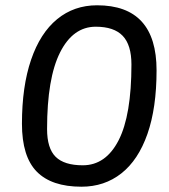

<svg xmlns="http://www.w3.org/2000/svg" viewBox="-20 -697 640 726"><path d="M63 -229Q63 -370 97.5 -471Q132 -572 196 -624.5Q260 -677 347 -677Q572 -677 572 -431Q572 -289 537.5 -190.5Q503 -92 439 -41.5Q375 9 288 9Q175 9 119 -48Q63 -105 63 -229ZM477 -453Q477 -527 444 -561.5Q411 -596 342 -596Q256 -596 207 -498.5Q158 -401 158 -209Q158 -136 190.5 -104Q223 -72 293 -72Q380 -72 428.5 -166.5Q477 -261 477 -453Z"/></svg>

Font: SN Pro
Style: Italic
Weight: 400
Italic angle: -9°
Designer: Tobias Whetton
Foundry: Supernotes
Version: Version 1.003